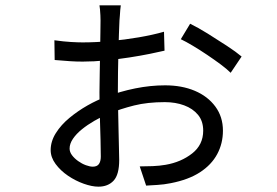

<svg xmlns="http://www.w3.org/2000/svg" viewBox="-20 -645 1040 720"><path d="M433 -625Q432 -619 431 -608Q430 -597 429.5 -586.5Q429 -576 428 -568Q427 -549 426 -517.5Q425 -486 424 -448.5Q423 -411 422.5 -373Q422 -335 422 -302Q422 -270 423 -232.5Q424 -195 424.5 -159Q425 -123 426 -93Q427 -63 427 -45Q427 10 406 32.5Q385 55 349 55Q325 55 294 44Q263 33 235 14Q207 -5 188.5 -30Q170 -55 170 -82Q170 -115 189.5 -146Q209 -177 240.5 -203Q272 -229 308 -249.5Q344 -270 378 -282Q430 -302 487 -313.5Q544 -325 599 -325Q662 -325 710.5 -304.5Q759 -284 787.5 -245.5Q816 -207 816 -155Q816 -107 794.5 -67Q773 -27 730 1Q687 29 620 42Q595 47 570 48.5Q545 50 528 51L504 -21Q527 -21 552.5 -22Q578 -23 601 -27Q659 -37 700.5 -69.5Q742 -102 742 -155Q742 -191 722.5 -214.5Q703 -238 670.5 -250Q638 -262 598 -262Q533 -262 483 -249.5Q433 -237 386 -218Q360 -207 334 -192Q308 -177 287 -160Q266 -143 253.5 -124.5Q241 -106 241 -88Q241 -75 250 -63Q259 -51 273 -41Q287 -31 302 -25.5Q317 -20 328 -20Q344 -20 351 -30Q358 -40 358 -58Q358 -81 357 -120.5Q356 -160 354.5 -207Q353 -254 353 -299Q353 -333 354 -373.5Q355 -414 355.5 -453.5Q356 -493 356.5 -523Q357 -553 357 -568Q357 -576 356.5 -587.5Q356 -599 355 -609.5Q354 -620 353 -625ZM693 -556Q722 -542 759 -519Q796 -496 831 -473Q866 -450 886 -433L845 -372Q831 -386 807.5 -403.5Q784 -421 756.5 -439.5Q729 -458 703 -473.5Q677 -489 658 -498ZM184 -494Q220 -489 246.5 -487.5Q273 -486 290 -486Q339 -486 393.5 -491Q448 -496 500.5 -505Q553 -514 595 -526L597 -455Q576 -450 541.5 -443Q507 -436 465 -429.5Q423 -423 377.5 -418.5Q332 -414 290 -414Q265 -414 243 -415.5Q221 -417 185 -420Z"/></svg>

Font: Noto Sans JP Thin
Style: Regular
Weight: 400
Version: Version 2.004-H2;hotconv 1.0.118;makeotfexe 2.5.65603